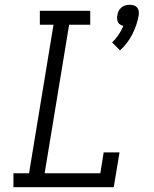

<svg xmlns="http://www.w3.org/2000/svg" viewBox="-20 -780 640 800"><path d="M480 -570 447 -603Q462 -617 474 -635Q486 -653 494 -672Q487 -674 481 -677.5Q475 -681 472 -687Q469 -693 468 -700.5Q467 -708 469 -716Q470 -725 474 -733.5Q478 -742 485.5 -748.5Q493 -755 502.5 -757.5Q512 -760 521 -760Q530 -760 538 -757.5Q546 -755 551.5 -748.5Q557 -742 558 -733.5Q559 -725 558 -716Q551 -676 531.5 -637.5Q512 -599 480 -570ZM36 0V-58H101L203 -677H146V-735H356V-677H268L166 -58H398L412 -145H478L454 0Z"/></svg>

Font: Iosevka Etoile Light Oblique
Style: Regular
Weight: 300
Italic angle: -9°
Designer: Belleve Invis
Foundry: Belleve Invis
Version: Version 15.5.2; ttfautohint (v1.8.4)